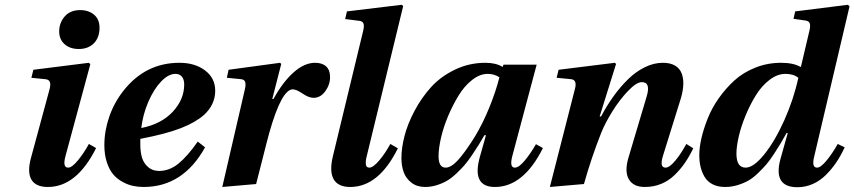

<svg xmlns="http://www.w3.org/2000/svg" viewBox="-20 -762 3538 795"><path d="M107.9 -106.9 185.1 -392.1Q190.4 -412.1 186.5 -422.4Q182.6 -432.6 168 -434.1L109.9 -439.9L118.2 -473.1L348.1 -502L354 -496.1L251 -115.2Q238.3 -67.9 262.2 -67.9Q277.8 -67.9 302.2 -97.4Q326.7 -127 348.1 -166L377.9 -148.9Q297.4 12.2 178.2 12.2Q127.9 12.2 110.1 -18.3Q92.3 -48.8 107.9 -106.9ZM225.1 -631.8Q225.1 -667.5 247.8 -693.8Q270.5 -720.2 312 -720.2Q346.7 -720.2 369.4 -701.2Q392.1 -682.1 392.1 -647Q392.1 -606 368.4 -582.5Q344.7 -559.1 306.2 -559.1Q270 -559.1 247.6 -578.9Q225.1 -598.6 225.1 -631.8Z M564.9 -231.9Q648.4 -248.5 695.6 -299.6Q742.7 -350.6 742.7 -412.1Q742.7 -433.1 733.2 -444.6Q723.6 -456.1 706.1 -456.1Q677.2 -456.1 647 -424.3Q616.7 -392.6 594.2 -340.6Q571.8 -288.6 564.9 -231.9ZM412.1 -161.1Q412.1 -220.2 432.6 -279.3Q453.1 -338.4 492.7 -388.2Q583.5 -502 722.7 -502Q787.6 -502 829.3 -470.2Q871.1 -438.5 871.1 -386.2Q871.1 -329.1 824.7 -286.1Q790 -255.4 729 -231.4Q668 -207.5 561 -187V-163.1Q561 -133.8 567.6 -110.6Q574.2 -87.4 592.5 -70.8Q610.8 -54.2 638.7 -54.2Q681.2 -54.2 718.5 -84.2Q755.9 -114.3 798.8 -175.8L829.1 -151.9Q737.8 12.2 574.7 12.2Q551.8 12.2 530.3 7.6Q508.8 2.9 486.6 -9.3Q464.4 -21.5 448.5 -40.3Q432.6 -59.1 422.4 -90.1Q412.1 -121.1 412.1 -161.1Z M900.4 12.2 993.7 -391.1Q998.5 -411.1 995.4 -421.9Q992.2 -432.6 978.5 -434.1L919.4 -439.9L926.3 -473.1L1139.6 -502L1144.5 -497.1L1107.4 -352.1H1112.3Q1150.9 -422.4 1195.6 -462.2Q1240.2 -502 1284.7 -502Q1314 -502 1330.3 -487.1Q1346.7 -472.2 1346.7 -442.9Q1346.7 -411.6 1326.9 -384.3Q1307.1 -356.9 1278.3 -356.9Q1258.3 -356.9 1230.5 -376Q1206.1 -392.1 1192.4 -392.1Q1146 -392.1 1095.2 -212.9Q1085.4 -177.7 1067.1 -104.2Q1048.8 -30.8 1040.5 0Z M1358.4 -115.2 1483.4 -632.8Q1488.8 -654.3 1485.1 -664.3Q1481.4 -674.3 1467.3 -675.8L1409.2 -683.1L1416.5 -714.8L1643.6 -742.2L1649.4 -736.8L1498.5 -115.2Q1493.2 -95.2 1494.9 -81.5Q1496.6 -67.9 1509.3 -67.9Q1524.9 -67.9 1550 -97.4Q1575.2 -127 1596.2 -166L1627.4 -147.9Q1548.3 12.2 1430.2 12.2Q1379.4 12.2 1361.3 -20.3Q1343.3 -52.7 1358.4 -115.2Z M1795.9 -115.2Q1795.9 -67.9 1825.2 -67.9Q1848.1 -67.9 1876.7 -99.4Q1905.3 -130.9 1944.8 -193.8Q1979 -250 2006.1 -316.9Q2033.2 -383.8 2047.9 -441.9Q2026.4 -456.1 1999 -456.1Q1966.8 -456.1 1934.8 -430.9Q1902.8 -405.8 1878.7 -366.2Q1854.5 -326.7 1835.2 -280.8Q1815.9 -234.9 1805.9 -190.9Q1795.9 -147 1795.9 -115.2ZM1642.1 -107.9Q1642.1 -148.9 1655 -199.2Q1668 -249.5 1696.5 -303.2Q1725.1 -356.9 1764.6 -400.9Q1804.2 -444.8 1863.3 -473.4Q1922.4 -502 1990.2 -502Q2033.7 -502 2061 -484.9L2064.9 -494.1H2202.1L2101.1 -115.2Q2088.9 -67.9 2111.8 -67.9Q2128.4 -67.9 2152.8 -97.2Q2177.2 -126.5 2199.2 -165L2228 -148.9Q2147.5 12.2 2029.3 12.2Q1931.6 12.2 1967.3 -113.8L1992.2 -202.1H1985.8Q1970.7 -176.3 1961.4 -161.1Q1952.1 -146 1934.8 -120.4Q1917.5 -94.7 1904.1 -79.1Q1890.6 -63.5 1870.4 -44.2Q1850.1 -24.9 1831.3 -13.9Q1812.5 -2.9 1788.8 4.6Q1765.1 12.2 1740.2 12.2Q1706.5 12.2 1683.6 -5.6Q1660.6 -23.4 1651.4 -49.6Q1642.1 -75.7 1642.1 -107.9Z M2256.8 12.2 2359.9 -391.1Q2371.6 -431.2 2344.7 -434.1L2284.7 -439.9L2293 -473.1L2525.9 -502L2530.8 -497.1L2462.9 -279.8H2468.8Q2493.2 -325.7 2520.8 -364Q2548.3 -402.3 2580.8 -434.1Q2613.3 -465.8 2650.4 -483.9Q2687.5 -502 2724.6 -502Q2755.4 -502 2774.9 -490.5Q2794.4 -479 2802.2 -458.7Q2810.1 -438.5 2809.3 -413.1Q2808.6 -387.7 2799.8 -356.9L2724.6 -115.2Q2710.4 -67.9 2735.8 -67.9Q2752.4 -67.9 2776.9 -97.7Q2801.3 -127.4 2821.8 -166L2850.6 -147.9Q2834 -113.8 2815.7 -87.2Q2797.4 -60.5 2772.9 -36.9Q2748.5 -13.2 2717.3 -0.5Q2686 12.2 2649.9 12.2Q2603 12.2 2584.2 -19Q2565.4 -50.3 2581.5 -106.9L2657.7 -362.8Q2675.3 -421.9 2637.7 -421.9Q2615.2 -421.9 2580.1 -385Q2544.9 -348.1 2515.1 -300Q2485.4 -252 2469.7 -212.9Q2428.7 -109.4 2397.9 0Z M3029.3 -126Q3029.3 -67.9 3067.4 -67.9Q3100.1 -67.9 3144 -122.1Q3188 -176.3 3227.1 -263.2Q3266.1 -350.1 3285.6 -439.9Q3265.6 -456.1 3232.4 -456.1Q3198.2 -456.1 3165.8 -430.9Q3133.3 -405.8 3109.4 -366.9Q3085.4 -328.1 3066.9 -283Q3048.3 -237.8 3038.8 -196.3Q3029.3 -154.8 3029.3 -126ZM2875.5 -120.1Q2875.5 -150.9 2884.3 -189.5Q2893.1 -228 2910.4 -271.5Q2927.7 -314.9 2956.3 -355.5Q2984.9 -396 3021 -429Q3057.1 -461.9 3107.4 -481.9Q3157.7 -502 3214.4 -502Q3265.6 -502 3294.4 -484.9L3296.4 -485.8L3331.5 -634.8Q3336.4 -654.8 3333 -664.8Q3329.6 -674.8 3316.4 -676.8L3265.6 -684.1L3272.5 -714.8L3490.7 -742.2L3497.6 -735.8L3351.6 -115.2Q3339.4 -67.9 3363.3 -67.9Q3378.4 -67.9 3402.8 -97.7Q3427.2 -127.4 3448.7 -166L3477.5 -151.9Q3461.4 -117.2 3442.4 -89.1Q3423.3 -61 3399.2 -37.1Q3375 -13.2 3345 0Q3314.9 13.2 3281.7 13.2Q3180.2 13.2 3211.4 -103L3241.7 -210.9L3237.3 -211.9Q3221.2 -183.6 3211.7 -167.2Q3202.1 -150.9 3184.3 -123.8Q3166.5 -96.7 3152.6 -80.6Q3138.7 -64.5 3118.2 -44.7Q3097.7 -24.9 3078.1 -13.9Q3058.6 -2.9 3033.7 4.6Q3008.8 12.2 2982.4 12.2Q2952.1 12.2 2930.4 1Q2908.7 -10.3 2897.2 -30Q2885.7 -49.8 2880.6 -71.8Q2875.5 -93.8 2875.5 -120.1Z"/></svg>

Font: Linguistics Pro
Style: Bold Italic
Weight: 700
Italic angle: -12°
Designer: Stefan Peev, Context Ltd
Foundry: Stefan Peev, Context Ltd
Version: Version 001.000